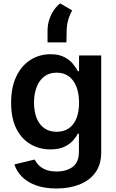

<svg xmlns="http://www.w3.org/2000/svg" viewBox="-20 -863 665 1099"><path d="M303.3 215.9Q234 215.9 184.3 197.3Q134.6 178.6 104.4 147.4Q74.2 116.1 62.5 78.1L178.3 50.1Q186.1 66.1 201 81.9Q215.9 97.7 241.3 108.1Q266.7 118.6 305.4 118.6Q360.1 118.6 396 92.2Q431.8 65.7 431.8 5.3V-98H425.4Q415.5 -78.1 396.5 -57.2Q377.5 -36.2 346.4 -22Q315.3 -7.8 268.5 -7.8Q205.6 -7.8 154.7 -37.5Q103.7 -67.1 73.7 -126.2Q43.7 -185.4 43.7 -274.5Q43.7 -364.3 73.7 -426.3Q103.7 -488.3 154.8 -520.4Q206 -552.6 268.8 -552.6Q316.8 -552.6 347.8 -536.4Q378.9 -520.2 397.4 -497.7Q415.8 -475.1 425.4 -455.3H432.5V-545.5H559.3V8.9Q559.3 78.8 525.9 124.6Q492.5 170.5 434.7 193.2Q376.8 215.9 303.3 215.9ZM304.3 -108.7Q345.2 -108.7 373.9 -128.6Q402.7 -148.4 417.6 -185.7Q432.5 -223 432.5 -275.2Q432.5 -326.7 417.8 -365.4Q403.1 -404.1 374.5 -425.6Q345.9 -447.1 304.3 -447.1Q261.4 -447.1 232.6 -424.7Q203.8 -402.3 189.3 -363.5Q174.7 -324.6 174.7 -275.2Q174.7 -225.1 189.5 -187.7Q204.2 -150.2 233.1 -129.4Q262.1 -108.7 304.3 -108.7ZM252.1 -620.4V-686.1Q252.1 -720.9 262.3 -751.6Q272.4 -782.3 289.1 -806.1Q305.8 -829.9 324.6 -843.4L393.5 -803.3Q379.3 -779.5 370.4 -748.9Q361.5 -718.4 361.5 -680.8L360.1 -620.4Z"/></svg>

Font: InterMG SemiBold
Style: Regular
Weight: 600
Designer: Rasmus Andersson
Foundry: rsms
Version: Version 3.019;December 26, 2023;FontCreator 15.0.0.2955 64-b